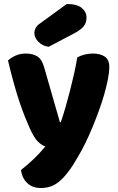

<svg xmlns="http://www.w3.org/2000/svg" viewBox="-20 -764 590 961"><path d="M128 -124Q117 -149 104.5 -180Q92 -211 78.5 -251Q65 -291 50.5 -342.5Q36 -394 20 -461Q34 -475 57.5 -485.5Q81 -496 109 -496Q144 -496 167 -481.5Q190 -467 201 -427L280 -152H284Q296 -186 307.5 -226Q319 -266 330 -308.5Q341 -351 350.5 -393.5Q360 -436 367 -477Q403 -496 446 -496Q481 -496 504 -481Q527 -466 527 -429Q527 -402 520 -366.5Q513 -331 501.5 -291Q490 -251 474.5 -208.5Q459 -166 442 -125Q425 -84 407 -47.5Q389 -11 372 18Q344 67 320 98Q296 129 274 146.5Q252 164 230 170.5Q208 177 184 177Q142 177 116 152Q90 127 85 87Q117 62 149 31.5Q181 1 207 -31Q190 -36 170.5 -54.5Q151 -73 128 -124ZM314 -744Q366 -744 389.5 -724Q413 -704 413 -676Q413 -650 399 -632.5Q385 -615 353 -598L224 -530Q194 -533 173 -554Q152 -575 152 -599Q152 -611 158 -623Q164 -635 178 -645Z"/></svg>

Font: Baloo
Style: Regular
Weight: 400
Designer: Sarang Kulkarni and Ek Type
Foundry: Ek Type
Version: Version 1.443;PS 1.000;hotconv 16.6.51;makeotf.lib2.5.65220;